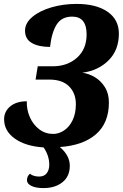

<svg xmlns="http://www.w3.org/2000/svg" viewBox="-20 -744 628 982"><path d="M118 178Q118 156 134 144Q138 150 151 154.5Q164 159 180 159Q206 159 219 142Q232 125 232 99Q232 52 203 10Q111 4 56 -35Q1 -74 1 -134Q1 -174 32.5 -200Q64 -226 117 -226Q116 -182 133 -144Q150 -106 181 -82.5Q212 -59 252 -59Q281 -59 308 -77Q335 -95 351.5 -129.5Q368 -164 368 -211Q368 -267 333.5 -302Q299 -337 232 -337H162L173 -405H250Q325 -405 374 -449Q423 -493 423 -568Q423 -659 349 -659Q295 -659 269.5 -618Q244 -577 236 -504Q178 -504 143 -524Q108 -544 108 -587Q108 -626 145.5 -657.5Q183 -689 243.5 -706.5Q304 -724 371 -724Q472 -724 530 -684Q588 -644 588 -572Q588 -488 535.5 -435.5Q483 -383 401 -372Q433 -368 464 -350Q495 -332 516 -299Q537 -266 537 -220Q537 -115 471 -57.5Q405 0 286 8Q337 51 337 104Q337 158 299.5 188Q262 218 202 218Q164 218 141 207Q118 196 118 178Z"/></svg>

Font: Noto Serif NarrowBlack
Style: Italic
Weight: 900
Width: 4
Italic angle: -12°
Designer: Monotype Design Team
Foundry: Monotype Imaging Inc.
Version: Version 1.001